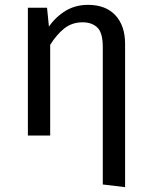

<svg xmlns="http://www.w3.org/2000/svg" viewBox="-20 -559 626 792"><path d="M404 -1H496V213L404 202ZM343 -539Q416 -539 456 -496Q496 -453 496 -378V0H404V-365Q404 -424 381.5 -445.5Q359 -467 321 -467Q277 -467 245 -441.5Q213 -416 187 -374L171 -432Q198 -479 242 -509Q286 -539 343 -539ZM95 -527H174L187 -398V0H95Z"/></svg>

Font: Fira Sans Variable
Style: Regular
Weight: 400
Designer: Carrois Corporate & Edenspiekermann AG
Foundry: Carrois Corporate GbR & Edenspiekermann AG
Version: Version 4.202